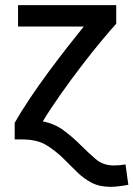

<svg xmlns="http://www.w3.org/2000/svg" viewBox="-20 -541 518 745"><path d="M410 184Q366 184 335.5 168Q305 152 280 127.5Q255 103 228 76Q197 45 160.5 22.5Q124 0 65 0H37V-64Q61 -107 95.5 -158.5Q130 -210 168.5 -262Q207 -314 243 -360Q279 -406 305 -438H50V-521H431V-449Q410 -426 374.5 -383.5Q339 -341 298 -287.5Q257 -234 217 -177.5Q177 -121 146 -70Q192 -61 226.5 -35.5Q261 -10 292 21Q322 51 351 76Q380 101 421 101Q434 101 444.5 100Q455 99 467 97L478 176Q463 179 443 181.5Q423 184 410 184Z"/></svg>

Font: Ubuntu Sans Medium
Style: Regular
Weight: 500
Designer: Dalton Maag Ltd
Foundry: Dalton Maag Ltd
Version: Version 1.006; ttfautohint (v1.8.4.7-5d5b)